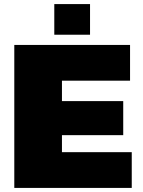

<svg xmlns="http://www.w3.org/2000/svg" viewBox="-20 -920 698 940"><path d="M245.8 -750V-900H420.8V-750ZM50 0V-700H616.7V-525H283.3V-425H583.3V-258.3H283.3V-175H625V0Z"/></svg>

Font: BoonTook
Style: Regular
Weight: 400
Designer: Sungsit Sawaiwan
Foundry: FontUni
Version: Version 3.0